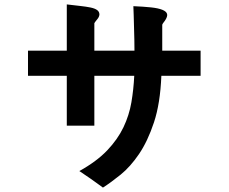

<svg xmlns="http://www.w3.org/2000/svg" viewBox="-20 -750 1040 871"><path d="M890 -406H712Q707 -281 678.5 -195Q650 -109 610.5 -51Q571 7 527 42.5Q483 78 447 101Q429 88 416 78.5Q403 69 391.5 61Q380 53 368 45Q356 37 340 26Q419 -18 466.5 -68Q514 -118 540 -172.5Q566 -227 576 -285.5Q586 -344 589 -406H408V-180H283V-406H107V-520H283V-730Q316 -726 343.5 -723Q371 -720 390.5 -716Q410 -712 420.5 -704.5Q431 -697 431 -684Q430 -673 421.5 -663Q413 -653 408 -645V-520H590Q590 -540 589.5 -568.5Q589 -597 588 -626Q587 -655 586.5 -681Q586 -707 585 -722Q632 -720 665 -716.5Q698 -713 716.5 -705.5Q735 -698 738 -686.5Q741 -675 728 -656Q726 -653 722 -648Q718 -643 716 -638V-520H890Z"/></svg>

Font: D2Coding ligature
Style: Bold
Weight: 700
Monospace: yes
Designer: Yong-Rak Park; Jeong-Hwan Yoon; Sang-Min Lee;
Foundry: NHN Corporation
Version: Version 1.3.2; Build 20180524